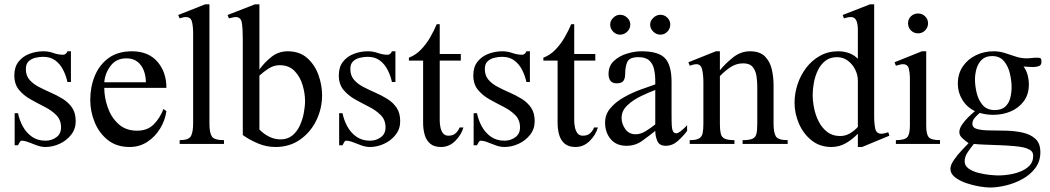

<svg xmlns="http://www.w3.org/2000/svg" viewBox="-20 -647 4718 863"><path d="M320.3 -102.1Q320.3 -67.4 299.8 -41.3Q279.3 -15.1 248 -0.7Q216.8 13.7 184.6 13.7Q165.5 13.7 146 6.6Q126.5 -0.5 108.6 -7.6Q90.8 -14.6 76.7 -14.6Q71.8 -14.6 67.6 -6.3Q63.5 2 61 5.9H45.9V-138.2H61Q67.4 -106.4 83 -78.1Q98.6 -49.8 124 -32.2Q149.4 -14.6 184.6 -14.6Q211.9 -14.6 233.2 -30Q254.4 -45.4 254.4 -74.2Q254.4 -107.9 233.2 -129.4Q211.9 -150.9 180.7 -166.7Q149.4 -182.6 118.2 -200Q86.9 -217.3 65.7 -242.7Q44.4 -268.1 44.4 -308.1Q44.4 -345.7 63.2 -369.6Q82 -393.6 112.1 -405Q142.1 -416.5 175.3 -416.5Q198.2 -416.5 220.2 -408.7Q242.2 -400.9 264.2 -400.9Q276.4 -400.9 283.2 -416.5H298.8V-278.3H283.2Q276.9 -307.1 263.7 -333Q250.5 -358.9 228.8 -375.2Q207 -391.6 173.8 -391.6Q156.7 -391.6 138.7 -387.2Q120.6 -382.8 108.4 -371.1Q96.2 -359.4 96.2 -336.9Q96.2 -307.6 112.3 -288.8Q128.4 -270 154.1 -256.6Q179.7 -243.2 208.3 -230.7Q236.8 -218.3 262.5 -202.4Q288.1 -186.5 304.2 -162.8Q320.3 -139.2 320.3 -102.1Z M714.8 -157.2 728 -147.5Q722.2 -106 699.7 -69.1Q677.2 -32.2 642.1 -9.3Q606.9 13.7 562.5 13.7Q504.4 13.7 465.1 -17.3Q425.8 -48.3 405.8 -96.9Q385.7 -145.5 385.7 -198.2Q385.7 -256.3 406.2 -306.2Q426.8 -356 468.3 -386.2Q509.8 -416.5 573.2 -416.5Q646.5 -416.5 687.3 -369.9Q728 -323.2 728 -252H448.7Q448.7 -208.5 464.4 -163.8Q480 -119.1 512.7 -89.4Q545.4 -59.6 596.2 -59.6Q642.6 -59.6 670.7 -87.6Q698.7 -115.7 714.8 -157.2ZM448.7 -277.3H635.7Q635.7 -304.2 626.7 -328.9Q617.7 -353.5 598.4 -369.1Q579.1 -384.8 548.3 -384.8Q502.9 -384.8 477.5 -351.6Q452.1 -318.4 448.7 -277.3Z M986.8 0H787.6V-17.1Q829.6 -17.1 838.9 -36.4Q848.1 -55.7 848.1 -91.3V-497.6Q848.1 -526.9 843 -548.6Q837.9 -570.3 815.4 -570.3Q808.6 -570.3 802 -568.6Q795.4 -566.9 787.6 -564.5L780.8 -579.6L901.9 -627.4H921.4V-91.3Q921.4 -50.8 932.1 -33.9Q942.9 -17.1 986.8 -17.1Z M1427.7 -218.8Q1427.7 -159.2 1401.9 -106Q1376 -52.7 1328.9 -19.5Q1281.7 13.7 1218.3 13.7Q1178.2 13.7 1140.9 -1.7Q1103.5 -17.1 1071.3 -40V-468.8Q1071.3 -520 1066.9 -545.2Q1062.5 -570.3 1039.6 -570.3Q1031.7 -570.3 1024.4 -568.1Q1017.1 -565.9 1008.8 -564.5L1002.9 -579.6L1125.5 -627.4H1146V-334.5Q1168.5 -366.2 1200.2 -391.4Q1231.9 -416.5 1272.9 -416.5Q1326.2 -416.5 1360.4 -386.5Q1394.5 -356.4 1411.1 -310.8Q1427.7 -265.1 1427.7 -218.8ZM1351.1 -193.4Q1351.1 -227.5 1340.1 -264.6Q1329.1 -301.8 1304 -327.9Q1278.8 -354 1236.8 -354Q1210.9 -354 1187.5 -339.1Q1164.1 -324.2 1146 -307.1V-64.9Q1164.6 -45.4 1189.2 -33Q1213.9 -20.5 1241.2 -20.5Q1272.5 -20.5 1293.7 -37.8Q1314.9 -55.2 1327.4 -82Q1339.8 -108.9 1345.5 -138.7Q1351.1 -168.5 1351.1 -193.4Z M1778.8 -102.1Q1778.8 -67.4 1758.3 -41.3Q1737.8 -15.1 1706.5 -0.7Q1675.3 13.7 1643.1 13.7Q1624 13.7 1604.5 6.6Q1585 -0.5 1567.1 -7.6Q1549.3 -14.6 1535.2 -14.6Q1530.3 -14.6 1526.1 -6.3Q1522 2 1519.5 5.9H1504.4V-138.2H1519.5Q1525.9 -106.4 1541.5 -78.1Q1557.1 -49.8 1582.5 -32.2Q1607.9 -14.6 1643.1 -14.6Q1670.4 -14.6 1691.7 -30Q1712.9 -45.4 1712.9 -74.2Q1712.9 -107.9 1691.7 -129.4Q1670.4 -150.9 1639.2 -166.7Q1607.9 -182.6 1576.7 -200Q1545.4 -217.3 1524.2 -242.7Q1502.9 -268.1 1502.9 -308.1Q1502.9 -345.7 1521.7 -369.6Q1540.5 -393.6 1570.6 -405Q1600.6 -416.5 1633.8 -416.5Q1656.7 -416.5 1678.7 -408.7Q1700.7 -400.9 1722.7 -400.9Q1734.9 -400.9 1741.7 -416.5H1757.3V-278.3H1741.7Q1735.4 -307.1 1722.2 -333Q1709 -358.9 1687.3 -375.2Q1665.5 -391.6 1632.3 -391.6Q1615.2 -391.6 1597.2 -387.2Q1579.1 -382.8 1566.9 -371.1Q1554.7 -359.4 1554.7 -336.9Q1554.7 -307.6 1570.8 -288.8Q1586.9 -270 1612.5 -256.6Q1638.2 -243.2 1666.7 -230.7Q1695.3 -218.3 1720.9 -202.4Q1746.6 -186.5 1762.7 -162.8Q1778.8 -139.2 1778.8 -102.1Z M2045.9 -74.2H2063Q2053.7 -41 2026.4 -13.7Q1999 13.7 1962.4 13.7Q1930.7 13.7 1913.1 -1.7Q1895.5 -17.1 1888.7 -41.7Q1881.8 -66.4 1881.8 -93.8V-374.5H1817.9V-387.7Q1848.6 -399.4 1872.3 -424.1Q1896 -448.7 1913.6 -479.2Q1931.2 -509.8 1942.9 -538.1H1956.5V-404.3H2051.3V-374.5H1956.5V-104.5Q1956.5 -91.3 1959.5 -75.7Q1962.4 -60.1 1970.7 -48.6Q1979 -37.1 1995.6 -37.1Q2015.6 -37.1 2027.3 -47.4Q2039.1 -57.6 2045.9 -74.2Z M2383.3 -102.1Q2383.3 -67.4 2362.8 -41.3Q2342.3 -15.1 2311 -0.7Q2279.8 13.7 2247.6 13.7Q2228.5 13.7 2209 6.6Q2189.5 -0.5 2171.6 -7.6Q2153.8 -14.6 2139.6 -14.6Q2134.8 -14.6 2130.6 -6.3Q2126.5 2 2124 5.9H2108.9V-138.2H2124Q2130.4 -106.4 2146 -78.1Q2161.6 -49.8 2187 -32.2Q2212.4 -14.6 2247.6 -14.6Q2274.9 -14.6 2296.1 -30Q2317.4 -45.4 2317.4 -74.2Q2317.4 -107.9 2296.1 -129.4Q2274.9 -150.9 2243.7 -166.7Q2212.4 -182.6 2181.2 -200Q2149.9 -217.3 2128.7 -242.7Q2107.4 -268.1 2107.4 -308.1Q2107.4 -345.7 2126.2 -369.6Q2145 -393.6 2175 -405Q2205.1 -416.5 2238.3 -416.5Q2261.2 -416.5 2283.2 -408.7Q2305.2 -400.9 2327.1 -400.9Q2339.4 -400.9 2346.2 -416.5H2361.8V-278.3H2346.2Q2339.8 -307.1 2326.7 -333Q2313.5 -358.9 2291.7 -375.2Q2270 -391.6 2236.8 -391.6Q2219.7 -391.6 2201.7 -387.2Q2183.6 -382.8 2171.4 -371.1Q2159.2 -359.4 2159.2 -336.9Q2159.2 -307.6 2175.3 -288.8Q2191.4 -270 2217 -256.6Q2242.7 -243.2 2271.2 -230.7Q2299.8 -218.3 2325.4 -202.4Q2351.1 -186.5 2367.2 -162.8Q2383.3 -139.2 2383.3 -102.1Z M2650.4 -74.2H2667.5Q2658.2 -41 2630.9 -13.7Q2603.5 13.7 2566.9 13.7Q2535.2 13.7 2517.6 -1.7Q2500 -17.1 2493.2 -41.7Q2486.3 -66.4 2486.3 -93.8V-374.5H2422.4V-387.7Q2453.1 -399.4 2476.8 -424.1Q2500.5 -448.7 2518.1 -479.2Q2535.6 -509.8 2547.4 -538.1H2561V-404.3H2655.8V-374.5H2561V-104.5Q2561 -91.3 2564 -75.7Q2566.9 -60.1 2575.2 -48.6Q2583.5 -37.1 2600.1 -37.1Q2620.1 -37.1 2631.8 -47.4Q2643.6 -57.6 2650.4 -74.2Z M3068.4 -84V-58.6Q3051.8 -36.1 3027.3 -13.9Q3002.9 8.3 2972.2 8.3Q2943.8 8.3 2934.6 -13.2Q2925.3 -34.7 2925.3 -58.6Q2896 -35.2 2865.7 -13.4Q2835.4 8.3 2795.9 8.3Q2750 8.3 2724.9 -21.7Q2699.7 -51.8 2699.7 -96.2Q2699.7 -132.8 2723.6 -160.9Q2747.6 -189 2783.9 -209.5Q2820.3 -230 2858.6 -244.1Q2897 -258.3 2925.3 -267.6V-284.2Q2925.3 -311.5 2919.9 -335.7Q2914.6 -359.9 2898.4 -375Q2882.3 -390.1 2849.6 -390.1Q2809.6 -390.1 2799.8 -368.9Q2790 -347.7 2790 -314.5Q2790 -294.9 2782.2 -283.7Q2774.4 -272.5 2752.4 -272.5Q2731.9 -272.5 2723.6 -284.2Q2715.3 -295.9 2715.3 -314.5Q2715.3 -351.1 2739.7 -373.5Q2764.2 -396 2798.6 -406.2Q2833 -416.5 2863.3 -416.5Q2939.9 -416.5 2969.2 -385.3Q2998.5 -354 2998.5 -278.3V-140.6Q2998.5 -123.5 2998.8 -102.3Q2999 -81.1 3001 -69.8Q3002 -61.5 3006.3 -54.7Q3010.7 -47.9 3020 -47.9Q3026.9 -47.9 3036.6 -55.2Q3046.4 -62.5 3055.4 -71Q3064.5 -79.6 3068.4 -84ZM2925.3 -87.9V-242.7Q2895.5 -231.4 2860.1 -214.4Q2824.7 -197.3 2799.3 -173.1Q2773.9 -148.9 2773.9 -116.7Q2773.9 -90.3 2790.5 -66.9Q2807.1 -43.5 2836.9 -43.5Q2859.9 -43.5 2883.5 -58.3Q2907.2 -73.2 2925.3 -87.9ZM2992.7 -536.6Q2992.7 -518.1 2979.5 -504.6Q2966.3 -491.2 2948.2 -491.2Q2930.2 -491.2 2916.3 -504.9Q2902.3 -518.6 2902.3 -536.6Q2902.3 -553.7 2916.7 -567.1Q2931.2 -580.6 2948.2 -580.6Q2966.3 -580.6 2979.5 -567.6Q2992.7 -554.7 2992.7 -536.6ZM2813 -536.6Q2813 -518.1 2799.1 -504.6Q2785.2 -491.2 2767.1 -491.2Q2749 -491.2 2735.8 -504.9Q2722.7 -518.6 2722.7 -536.6Q2722.7 -553.7 2736.3 -567.1Q2750 -580.6 2767.1 -580.6Q2785.2 -580.6 2799.1 -567.6Q2813 -554.7 2813 -536.6Z M3520.5 0H3317.9V-17.1Q3348.6 -17.1 3362.5 -23.4Q3376.5 -29.8 3380.1 -46.1Q3383.8 -62.5 3383.8 -91.3V-256.8Q3383.8 -279.8 3380.4 -304.2Q3377 -328.6 3363.5 -345.5Q3350.1 -362.3 3320.3 -362.3Q3288.6 -362.3 3262.2 -344.2Q3235.8 -326.2 3215.8 -304.7V-91.3Q3215.8 -63 3219.5 -46.9Q3223.1 -30.8 3237.1 -23.9Q3251 -17.1 3281.2 -17.1V0H3080.1V-17.1Q3109.9 -17.1 3122.6 -24.9Q3135.3 -32.7 3138.4 -49.3Q3141.6 -65.9 3141.6 -91.3V-277.8Q3141.6 -308.1 3136.2 -333.3Q3130.9 -358.4 3110.4 -358.4Q3103 -358.4 3095.2 -356.2Q3087.4 -354 3080.1 -351.6L3074.2 -367.2L3197.8 -416.5H3215.8V-331.1Q3240.2 -361.3 3274.9 -388.9Q3309.6 -416.5 3351.1 -416.5Q3395 -416.5 3418 -393.6Q3440.9 -370.6 3449 -335.7Q3457 -300.8 3457 -264.2V-91.3Q3457 -52.7 3466.8 -34.9Q3476.6 -17.1 3520.5 -17.1Z M3977.5 -37.1 3855 13.7H3835.9V-45.9Q3811.5 -20.5 3782 -3.4Q3752.4 13.7 3717.3 13.7Q3664.6 13.7 3627.4 -16.4Q3590.3 -46.4 3570.8 -92Q3551.3 -137.7 3551.3 -184.6Q3551.3 -226.6 3564.7 -267.6Q3578.1 -308.6 3603.8 -342.3Q3629.4 -376 3665.8 -396.2Q3702.1 -416.5 3748 -416.5Q3772.5 -416.5 3795.2 -408.7Q3817.9 -400.9 3835.9 -382.8V-513.7Q3835.9 -539.6 3828.9 -554.9Q3821.8 -570.3 3804.7 -570.3Q3796.9 -570.3 3789.3 -568.6Q3781.7 -566.9 3773.4 -564.5L3767.6 -579.6L3890.1 -627.4H3909.2V-124Q3909.2 -89.8 3914.3 -67.9Q3919.4 -45.9 3941.4 -45.9Q3948.7 -45.9 3956.8 -48.1Q3964.8 -50.3 3972.7 -52.7ZM3835.9 -76.7V-285.2Q3835.9 -310.5 3823.7 -334.7Q3811.5 -358.9 3790.5 -374.5Q3769.5 -390.1 3742.2 -390.1Q3710.9 -390.1 3689.7 -373.5Q3668.5 -356.9 3656 -330.8Q3643.6 -304.7 3638.2 -275.4Q3632.8 -246.1 3632.8 -220.7Q3632.8 -192.9 3639.2 -160.9Q3645.5 -128.9 3660.2 -100.3Q3674.8 -71.8 3698.5 -53.7Q3722.2 -35.6 3756.3 -35.6Q3780.3 -35.6 3800.5 -47.6Q3820.8 -59.6 3835.9 -76.7Z M4151.4 -542.5Q4151.4 -523.9 4138.4 -510.5Q4125.5 -497.1 4106.4 -497.1Q4087.9 -497.1 4074.7 -510Q4061.5 -522.9 4061.5 -542.5Q4061.5 -561.5 4074.7 -574Q4087.9 -586.4 4106.4 -586.4Q4125 -586.4 4138.2 -573.5Q4151.4 -560.5 4151.4 -542.5ZM4205.1 0H4006.8V-17.1Q4046.4 -17.1 4058.1 -30.5Q4069.8 -43.9 4069.8 -82.5V-298.8Q4069.8 -318.8 4064.9 -338.6Q4060.1 -358.4 4038.6 -358.4Q4031.7 -358.4 4023.4 -356.2Q4015.1 -354 4006.8 -351.6L4001 -367.2L4123.5 -416.5H4143.1V-82.5Q4143.1 -43.9 4154.3 -30.5Q4165.5 -17.1 4205.1 -17.1Z M4661.1 -368.7Q4661.1 -354.5 4649.9 -350.1Q4638.7 -345.7 4624 -345.7Q4612.8 -345.7 4600.8 -346.7Q4588.9 -347.7 4580.6 -348.1Q4593.3 -331.1 4598.9 -309.8Q4604.5 -288.6 4604.5 -267.6Q4604.5 -222.7 4581.8 -192.1Q4559.1 -161.6 4522.9 -146.2Q4486.8 -130.9 4445.3 -130.9Q4430.2 -130.9 4414.8 -132.8Q4399.4 -134.8 4383.8 -139.6Q4372.6 -130.4 4361.6 -117.9Q4350.6 -105.5 4350.6 -90.3Q4350.6 -72.8 4372.6 -66.9Q4394.5 -61 4429.4 -60.8Q4464.4 -60.5 4503.4 -59.6Q4542.5 -58.6 4577.4 -50.8Q4612.3 -43 4634.3 -22.7Q4656.2 -2.4 4656.2 37.1Q4656.2 77.6 4634 107.7Q4611.8 137.7 4576.7 157.2Q4541.5 176.8 4502.4 186.3Q4463.4 195.8 4429.7 195.8Q4412.6 195.8 4383.3 191.2Q4354 186.5 4323.7 176.3Q4293.5 166 4272.7 149.9Q4252 133.8 4252 111.3Q4252 94.7 4267.8 71.8Q4283.7 48.8 4303.2 28.1Q4322.8 7.3 4333.5 -3.4Q4322.3 -11.2 4307.1 -24.4Q4292 -37.6 4292 -52.7Q4292 -69.3 4304.7 -87.6Q4317.4 -106 4334 -122.1Q4350.6 -138.2 4362.3 -147.5Q4326.7 -164.1 4305.9 -197.8Q4285.2 -231.4 4285.2 -270Q4285.2 -315.4 4307.6 -348.4Q4330.1 -381.3 4366.9 -398.9Q4403.8 -416.5 4446.3 -416.5Q4472.2 -416.5 4496.6 -408.7Q4521 -400.9 4545.2 -392.8Q4569.3 -384.8 4594.2 -384.8Q4605.5 -384.8 4617.2 -386.2Q4628.9 -387.7 4641.1 -387.7Q4652.3 -387.7 4656.7 -385.3Q4661.1 -382.8 4661.1 -368.7ZM4526.9 -255.4Q4526.9 -283.2 4519.5 -315.7Q4512.2 -348.1 4493.2 -371.6Q4474.1 -395 4439.5 -395Q4410.2 -395 4393.3 -378.9Q4376.5 -362.8 4369.4 -338.6Q4362.3 -314.5 4362.3 -289.6Q4362.3 -261.7 4369.9 -229.7Q4377.4 -197.8 4396.7 -175Q4416 -152.3 4451.2 -152.3Q4481.9 -152.3 4498.3 -167.5Q4514.6 -182.6 4520.8 -206.3Q4526.9 -230 4526.9 -255.4ZM4624 53.7Q4624 35.6 4610.1 27.3Q4596.2 19 4580.6 15.6Q4563.5 11.7 4534.7 9.3Q4505.9 6.8 4472.7 5.6Q4439.5 4.4 4408.7 3.2Q4377.9 2 4357.4 0Q4345.2 14.6 4330.6 35.6Q4315.9 56.6 4315.9 78.1Q4315.9 98.1 4334 110.8Q4352.1 123.5 4378.2 130.1Q4404.3 136.7 4429.4 139.2Q4454.6 141.6 4469.2 141.6Q4489.3 141.6 4515.4 137.7Q4541.5 133.8 4566.4 124Q4591.3 114.3 4607.7 97.2Q4624 80.1 4624 53.7Z"/></svg>

Font: Scheherazade New Rohingya
Style: Regular
Weight: 400
Designer: SIL International
Foundry: SIL International
Version: Version 3.000 ; LngRng